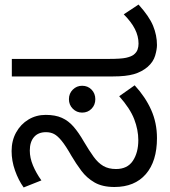

<svg xmlns="http://www.w3.org/2000/svg" viewBox="-20 -810 749 844"><path d="M483 12Q430 12 395.5 -8Q361 -28 337.5 -59.5Q314 -91 294 -125Q269 -169 251 -191Q233 -213 217.5 -221Q202 -229 182 -229Q148 -229 129.5 -207.5Q111 -186 111 -148Q111 -116 125 -82.5Q139 -49 162 -17L84 14Q61 -18 46 -60.5Q31 -103 31 -146Q31 -192 51 -228Q71 -264 105 -284.5Q139 -305 181 -305Q223 -305 252 -292Q281 -279 303.5 -253Q326 -227 349 -187Q372 -148 391.5 -121Q411 -94 434 -80.5Q457 -67 490 -67Q540 -67 564 -103Q588 -139 588 -194Q588 -239 570 -286Q552 -333 504 -387L572 -435Q619 -384 644.5 -327Q670 -270 670 -203Q670 -101 621 -44.5Q572 12 483 12ZM341 -315Q317 -315 300 -332Q283 -349 283 -374Q283 -399 300 -416Q317 -433 341 -433Q366 -433 382.5 -416Q399 -399 399 -374Q399 -349 382.5 -332Q366 -315 341 -315ZM32 -474V-551H458Q512 -551 534 -556Q556 -561 567 -569Q580 -579 584.5 -591.5Q589 -604 589 -618Q589 -651 573 -682.5Q557 -714 524 -747L589 -790Q636 -738 653 -696.5Q670 -655 670 -612Q670 -593 662 -565.5Q654 -538 629 -516Q603 -494 568.5 -484Q534 -474 477 -474Z"/></svg>

Font: kannada25
Style: Book
Weight: 400
Designer: Jelle Bosma - Monotype Design Team
Foundry: Monotype Imaging Inc.
Version: Version 2.003